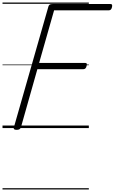

<svg xmlns="http://www.w3.org/2000/svg" viewBox="-20 -1018 912 1526"><path d="M112 14Q84 14 90 -5L365 -967Q368 -977 375 -981.5Q382 -986 398 -986H858Q868 -986 870.5 -979.5Q873 -973 870 -961Q867 -948 861 -942Q855 -936 845 -936H410L291 -518H656Q667 -518 669.5 -511.5Q672 -505 668 -493Q665 -480 658.5 -474Q652 -468 642 -468H277L146 -5Q142 5 134 9.5Q126 14 112 14ZM0 478H686V488H0ZM0 -20H686V0H0ZM0 -505H686V-500H0ZM0 -998H686V-988H0Z"/></svg>

Font: Playwrite AU SA Guides
Style: Regular
Weight: 400
Designer: Veronika Burian, José Scaglione
Foundry: TypeTogether
Version: Version 1.003